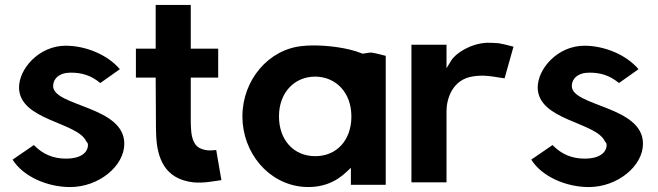

<svg xmlns="http://www.w3.org/2000/svg" viewBox="-20 -758 2661 777"><path d="M31 -112C74 -43 172 -1 264 -1C380 -1 483 -86 483 -176C484 -329 195 -327 195 -410C195 -439 219 -464 266 -464C310 -464 347 -454 386 -422L465 -478C414 -538 325 -573 246 -573C138 -573 57 -480 57 -404C58 -270 293 -265 329 -186C332 -183 336 -178 336 -172C336 -139 304 -116 248 -116C196 -116 154 -133 117 -171Z M530 -444H610L611 -272C611 -251 611 -230 612 -210C616 -117 647 -33 763 -20C809 -16 850 -26 876 -29L855 -151C842 -150 821 -146 797 -155C768 -164 755 -193 753 -239C752 -251 752 -262 752 -275V-444H863V-561H752V-738H610V-561H530ZM753 -230V-229Z M961 -287C961 -140 1066 -14 1206 -2C1284 4 1340 -22 1383 -63L1400 -79V-10H1541V-532C1525 -536 1504 -542 1485 -545C1480 -546 1467 -544 1450 -541H1447L1444 -542C1385 -566 1300 -575 1242 -574C1228 -574 1217 -573 1206 -572C1067 -560 961 -434 961 -287ZM1109 -287C1109 -383 1171 -448 1256 -448C1340 -447 1402 -383 1402 -287V-284C1401 -190 1342 -126 1256 -126C1168 -126 1109 -192 1109 -287Z M1645 -20H1787V-309C1787 -355 1809 -437 1895 -449C1932 -455 1967 -450 1995 -445C2005 -444 2013 -442 2022 -441L2058 -569C2045 -572 2027 -578 1998 -583C1985 -584 1968 -585 1951 -585C1886 -582 1825 -544 1806 -513L1787 -482V-577H1645Z M2130 -112C2173 -43 2271 -1 2363 -1C2479 -1 2582 -86 2582 -176C2583 -329 2294 -327 2294 -410C2294 -439 2318 -464 2365 -464C2409 -464 2446 -454 2485 -422L2564 -478C2513 -538 2424 -573 2345 -573C2237 -573 2156 -480 2156 -404C2157 -270 2392 -265 2428 -186C2431 -183 2435 -178 2435 -172C2435 -139 2403 -116 2347 -116C2295 -116 2253 -133 2216 -171Z"/></svg>

Font: Rabbid Highway Sign IV
Style: Obl
Weight: 400
Foundry: Cannot Into Space Fonts
Version: Version 0.277